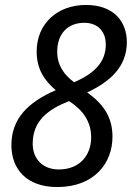

<svg xmlns="http://www.w3.org/2000/svg" viewBox="-20 -745 532 775"><path d="M211 10C360 10 434 -86 434 -193C434 -273 397 -325 332 -372C422 -414 492 -474 492 -575C492 -657 440 -725 327 -725C211 -725 128 -649 128 -537C128 -468 157 -422 205 -381C92 -332 26 -265 26 -159C26 -63 87 10 211 10ZM279 -413C238 -444 211 -481 211 -537C211 -609 254 -653 320 -653C373 -653 407 -620 407 -565C407 -496 363 -449 279 -413ZM217 -61C154 -61 112 -102 112 -165C112 -258 175 -304 259 -337C318 -298 348 -252 348 -190C348 -124 307 -61 217 -61Z"/></svg>

Font: Noto Sans SemiCondensed
Style: Italic
Weight: 400
Width: 4
Italic angle: -12°
Designer: Monotype Design Team
Foundry: Monotype Imaging Inc.
Version: Version 2.013